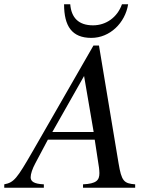

<svg xmlns="http://www.w3.org/2000/svg" viewBox="-71 -882 702 902"><path d="M369 -262H175L324 -525ZM564 0V-16C511 -20 500 -31 486 -115L394 -668H368L83 -172C8 -42 -5 -25 -51 -16V0H135V-16C88 -18 73 -30 73 -49C73 -65 81 -89 95 -115L154 -226H374L394 -95C395 -86 396 -77 396 -69C396 -35 382 -19 319 -16V0ZM502 -862C480 -800 427 -763 366 -763C298 -763 264 -799 259 -862H230C230 -759 267 -704 358 -704C445 -704 517 -774 531 -862Z"/></svg>

Font: XITS
Style: Italic
Weight: 400
Italic angle: -16.33°
Designer: MicroPress Inc., with final additions and corrections provided by Coen Hoffman, Elsevier (retired)
Version: Version 1.302